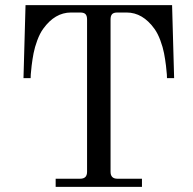

<svg xmlns="http://www.w3.org/2000/svg" viewBox="-20 -732 754 752"><path d="M72 -426 80 -712H654L662 -426H634Q634 -430 633.5 -440.5Q633 -451 630 -475.5Q627 -500 622.5 -523.5Q618 -547 608 -574Q598 -601 585 -619Q539 -683 476 -683H440Q425 -683 419 -676.5Q413 -670 413 -656V-59Q413 -32 440 -32H536V0H198V-32H294Q321 -32 321 -59V-656Q321 -670 315 -676.5Q309 -683 294 -683H258Q195 -683 149 -619Q136 -601 126 -574Q116 -547 111.5 -523.5Q107 -500 104 -475.5Q101 -451 100.5 -440.5Q100 -430 100 -426Z"/></svg>

Font: Old Standard TT
Style: Regular
Weight: 400
Designer: Alexey Kryukov <alexios@thessalonica.org.ru>
Version: Version 2.2